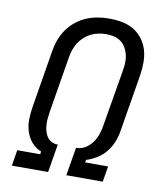

<svg xmlns="http://www.w3.org/2000/svg" viewBox="-83 -813 766 882"><g transform="rotate(10 300.0 -371.5)"><path d="M32 0 44 -74H151L153 -87Q127 -97 108.5 -118.5Q90 -140 81.5 -167Q73 -194 73.5 -223.5Q74 -253 79 -283L123 -550Q127 -576 136.5 -602.5Q146 -629 162 -652Q178 -675 200.5 -693.5Q223 -712 249 -723Q275 -734 302 -738.5Q329 -743 355 -743Q355 -743 355 -743Q355 -743 355 -743Q386 -743 415.5 -737.5Q445 -732 469.5 -717.5Q494 -703 511.5 -680Q529 -657 537 -629.5Q545 -602 545 -571.5Q545 -541 540 -510L496 -244Q492 -218 482 -192.5Q472 -167 454.5 -145Q437 -123 413 -108Q389 -93 363 -85L361 -73H468L456 0H286L308 -132H315Q336 -133 355 -146Q374 -159 386 -177Q398 -195 404.5 -215Q411 -235 414 -256L459 -522Q462 -541 462.5 -559.5Q463 -578 458.5 -595Q454 -612 445 -627Q436 -642 422 -652Q408 -662 390.5 -666Q373 -670 354 -670Q337 -670 319 -666.5Q301 -663 284.5 -655Q268 -647 253.5 -634Q239 -621 229 -605.5Q219 -590 213 -572.5Q207 -555 204 -538L160 -271Q158 -257 156.5 -242Q155 -227 156 -212.5Q157 -198 160.5 -184.5Q164 -171 171 -159.5Q178 -148 190 -140.5Q202 -133 217 -132H223L201 0Z"/></g></svg>

Font: Iosevka SS04 Extended Oblique
Style: Regular
Weight: 400
Width: 7
Italic angle: -9°
Monospace: yes
Designer: Belleve Invis
Foundry: Belleve Invis
Version: Version 19.0.0; ttfautohint (v1.8.4)